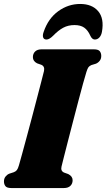

<svg xmlns="http://www.w3.org/2000/svg" viewBox="-20 -949 538 969"><path d="M290.5 -108.5Q285 -86 303.5 -78L324.5 -70.5Q346.5 -59 346.5 -39.5Q346.5 -22 335.2 -11Q324 0 302.5 0H37Q15 0 7.5 -9.5Q0 -19 0 -33.5Q0 -48 8 -58Q16 -68 27 -72.5L50 -80Q60 -84 65.2 -90.8Q70.5 -97.5 75.5 -114.5Q81 -133.5 91.2 -170.8Q101.5 -208 114.2 -255.5Q127 -303 140.5 -353.8Q154 -404.5 166.2 -451.8Q178.5 -499 188 -535.5Q197.5 -572 202 -590.5Q207 -614 188.5 -622L167 -629.5Q146 -640.5 146 -660.5Q146 -678 157.2 -689Q168.5 -700 189.5 -700H454Q476 -700 483.5 -690.5Q491 -681 491 -666.5Q491 -652 483 -642Q475 -632 464 -627.5L441 -620.5Q431 -616 426.2 -609.5Q421.5 -603 416 -585.5Q410 -566.5 399.2 -527.5Q388.5 -488.5 375.2 -438Q362 -387.5 348.2 -334.5Q334.5 -281.5 322.2 -234Q310 -186.5 301.5 -152.8Q293 -119 290.5 -108.5ZM356 -822.5Q324 -822.5 299 -809Q274 -795.5 249 -769.5Q229 -749.5 215 -749.5Q201.5 -749.5 197.8 -760.2Q194 -771 200.5 -788.5Q223.5 -856 274 -892.5Q324.5 -929 384.5 -929Q444.5 -929 475.5 -892.5Q506.5 -856 494.5 -788.5Q491.5 -771 481.8 -760.2Q472 -749.5 458.5 -749.5Q444.5 -749.5 435.5 -769.5Q423.5 -796.5 405 -809.5Q386.5 -822.5 356 -822.5Z"/></svg>

Font: Fraunces 72pt Soft Black
Style: Italic
Weight: 900
Italic angle: -16°
Version: Version 1.000;[b76b70a41]